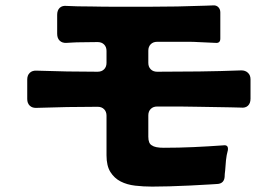

<svg xmlns="http://www.w3.org/2000/svg" viewBox="-20 -718 1040 712"><path d="M544 -26Q512 -26 481.5 -29.5Q451 -33 427.5 -45Q404 -57 389.5 -80Q375 -103 375 -142V-289Q375 -304 366 -313Q357 -322 342 -322Q285 -322 229 -321Q173 -320 116 -318Q100 -317 90.5 -326Q81 -335 81 -351V-423Q81 -439 90.5 -448Q100 -457 116 -456Q173 -454 229 -453Q285 -452 342 -452Q357 -452 366 -461Q375 -470 375 -485V-529Q375 -544 366 -553Q357 -562 342 -562Q321 -562 301.5 -561.5Q282 -561 264 -561Q253 -560 244 -560Q235 -560 227 -559Q211 -558 201.5 -567Q192 -576 192 -593V-663Q192 -680 201.5 -689Q211 -698 228 -696Q246 -695 268.5 -694.5Q291 -694 318 -694Q360 -693 413 -693Q466 -693 530 -693Q584 -693 637 -694Q690 -695 744 -697L770 -698Q782 -699 789.5 -691.5Q797 -684 797 -672V-575Q797 -557 779 -559L713 -562Q699 -563 680.5 -563Q662 -563 640 -563H563Q548 -563 539 -554Q530 -545 530 -530V-485Q530 -470 539 -461Q548 -452 563 -452Q641 -452 719 -453Q797 -454 875 -457Q890 -457 899.5 -448Q909 -439 909 -424V-352Q909 -335 899.5 -326Q890 -317 873 -319Q864 -319 854 -319.5Q844 -320 833 -320L716 -322Q685 -323 647 -323Q609 -323 563 -323Q548 -323 539 -314Q530 -305 530 -290V-211Q530 -186 543 -179Q555 -170 587 -170Q643 -170 697.5 -172.5Q752 -175 808 -179Q828 -182 825 -161Q820 -143 818 -123.5Q816 -104 815 -86Q814 -79 813.5 -73Q813 -67 813 -62Q811 -39 789 -36Q782 -35 774.5 -35Q767 -35 758 -34L685 -30L608 -27Z"/></svg>

Font: Higure Gothic Black
Style: Regular
Weight: 900
Designer: Yoshimichi Ohira
Foundry: Positype
Version: Version 1.000